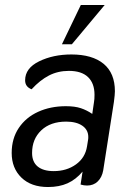

<svg xmlns="http://www.w3.org/2000/svg" viewBox="-20 -740 526 772"><path d="M27 -125Q27 -183 55.5 -225.5Q84 -268 133.5 -290.5Q183 -313 245 -313Q281 -313 305 -305Q329 -297 351 -282L358 -330Q360 -340 360 -359Q360 -405 334 -430Q308 -455 257 -455Q213 -455 177 -436.5Q141 -418 107 -381Q81 -391 81 -417Q81 -466 137.5 -493.5Q194 -521 267 -521Q351 -521 396.5 -483.5Q442 -446 442 -373Q442 -360 438 -330L395 -55Q390 -27 373 -10.5Q356 6 330 6Q317 6 304 2L312 -50Q285 -18 251.5 -3Q218 12 173 12Q105 12 66 -26Q27 -64 27 -125ZM330 -152 334 -177Q335 -181 335 -189Q335 -218 311 -234.5Q287 -251 246 -251Q183 -251 146 -216Q109 -181 109 -125Q109 -89 131.5 -70.5Q154 -52 196 -52Q248 -52 285.5 -79Q323 -106 330 -152ZM305 -720H401L269 -562H229Z"/></svg>

Font: Thasadith
Style: Bold Italic
Weight: 700
Italic angle: -9°
Designer: Cadson Demak Co.,Ltd.
Foundry: Cadson Demak Co.,Ltd.
Version: Version 1.000; ttfautohint (v1.6)